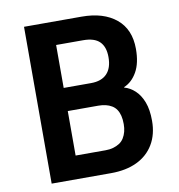

<svg xmlns="http://www.w3.org/2000/svg" viewBox="-80 -778 791 850"><g transform="rotate(-10 316.0 -352.5)"><path d="M84 0V-705H343Q441 -705 498 -658Q555 -611 555 -523Q555 -459 532.5 -419.5Q510 -380 474 -365V-363Q500 -356 522 -335.5Q544 -315 557 -281Q570 -247 570 -197Q570 -136 543.5 -91.5Q517 -47 468 -23.5Q419 0 351 0ZM210 -104H345Q364 -104 379.5 -108.5Q395 -113 407.5 -121Q420 -129 428 -142Q436 -155 440 -170.5Q444 -186 444 -204Q444 -226 440 -242Q436 -258 428 -270Q420 -282 407.5 -289.5Q395 -297 380 -300.5Q365 -304 347 -304H210ZM210 -408H333Q380 -408 404.5 -433.5Q429 -459 429 -508Q429 -554 405.5 -577.5Q382 -601 331 -601H210Z"/></g></svg>

Font: Nunito Sans 7pt Condensed
Style: Bold
Weight: 700
Width: 3
Designer: Vernon Adams
Foundry: Vernon Adams
Version: Version 3.101;gftools[0.9.27]